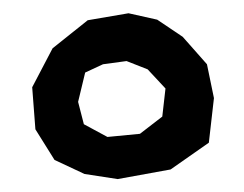

<svg xmlns="http://www.w3.org/2000/svg" viewBox="-20 -699 374 294"><path d="M114.3 -668 60.5 -625 29.3 -565.4 34.2 -501 63.5 -454.1 109.4 -432.6 160.2 -424.8 241.2 -439.5 299.8 -480.5 307.6 -548.8 296.9 -600.6 259.8 -642.6 220.7 -668.9 176.8 -678.7ZM137.7 -600.6 173.8 -605.5 206.1 -592.8 233.4 -563.5 228.5 -520.5 194.3 -494.1 144.5 -489.3 108.4 -508.8 99.6 -543 110.4 -587.9Z"/></svg>

Font: MaokenAssortedSans-Lite
Style: Lite
Weight: 400
Version: Version 1.400